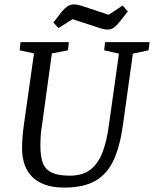

<svg xmlns="http://www.w3.org/2000/svg" viewBox="-20 -839 698 870"><path d="M270 11Q222 11 186 -1.5Q150 -14 126.5 -37Q103 -60 91.5 -93Q80 -126 80 -166Q80 -218 89 -279L134 -597L69 -611L73 -648H292L288 -611L215 -597L171 -276Q166 -248 164.5 -224Q163 -200 163 -179Q163 -131 174 -101Q185 -71 214.5 -57Q244 -43 296 -43Q355 -43 390.5 -71Q426 -99 445.5 -151.5Q465 -204 474 -276L519 -596L452 -611L456 -648H658L653 -611L582 -596L538 -279Q525 -181 496.5 -117Q468 -53 414.5 -21Q361 11 270 11ZM467 -705Q453 -705 431.5 -712Q410 -719 392 -725L309 -752L245 -712L222 -737L259 -785Q271 -800 284.5 -809.5Q298 -819 315 -819Q329 -819 350.5 -812.5Q372 -806 391 -799L472 -772L536 -814L559 -787L522 -740Q511 -725 497.5 -715Q484 -705 467 -705Z"/></svg>

Font: Faustina
Style: Italic
Weight: 400
Italic angle: -8°
Designer: Alfonso Garcia
Foundry: http://www.omnibus-type.com
Version: Version 1.200